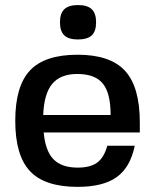

<svg xmlns="http://www.w3.org/2000/svg" viewBox="-20 -725 610 755"><path d="M529.8 -204.1H151.9Q158.2 -131.8 190.2 -98.9Q222.2 -65.9 285.2 -65.9Q335.4 -65.9 362.3 -85.7Q389.2 -105.5 401.9 -151.9H509.8Q492.7 -67.4 439.2 -28.8Q385.7 9.8 285.2 9.8Q156.2 9.8 98.1 -51.8Q40 -113.3 40 -250Q40 -386.7 98.1 -448.2Q156.2 -509.8 285.2 -509.8Q413.6 -509.8 471.7 -446.5Q529.8 -383.3 529.8 -243.2ZM284.2 -434.1Q218.3 -434.1 185.8 -395.8Q153.3 -357.4 149.9 -272.9H415Q415 -358.9 384.3 -396.5Q353.5 -434.1 284.2 -434.1ZM287.1 -705.1Q323.7 -705.1 340.8 -688.7Q357.9 -672.4 357.9 -637.2Q357.9 -602.1 340.8 -585.9Q323.7 -569.8 286.1 -569.8Q249.5 -569.8 232.7 -586.2Q215.8 -602.5 215.8 -637.2Q215.8 -672.4 232.9 -688.7Q250 -705.1 287.1 -705.1Z"/></svg>

Font: Fivo Sans Modern Med
Style: Regular
Weight: 450
Designer: Alexander Slobzheninov
Foundry: Alexander Slobzheninov
Version: 1.0